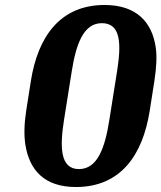

<svg xmlns="http://www.w3.org/2000/svg" viewBox="-20 -741 648 771"><path d="M85 -295C77 -243 76 -197 82 -159C98 -60 156 10 285 10C465 10 553 -119 581 -295L600 -416C608 -469 611 -515 605 -553C590 -652 528 -721 400 -721C221 -721 132 -593 104 -416ZM237 -259 268 -454C285 -561 314 -648 389 -648C467 -648 467 -562 450 -454L419 -259C402 -151 373 -62 297 -62C221 -62 220 -151 237 -259Z"/></svg>

Font: Aerodynamic
Style: BdObl
Weight: 500
Designer: Google
Version: Version 2.000980; 2014